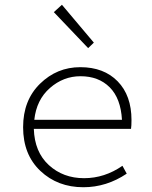

<svg xmlns="http://www.w3.org/2000/svg" viewBox="-20 -774 640 806"><path d="M330 12Q222 12 149.5 -56.5Q77 -125 77 -240Q77 -353 148 -422.5Q219 -492 317 -492Q416 -492 474 -432.5Q532 -373 532 -270Q532 -245 530 -233H122Q125 -136 185 -81Q245 -26 333 -26Q419 -26 494 -78L512 -45Q427 12 330 12ZM318 -454Q246 -454 189.5 -404.5Q133 -355 124 -271H492Q487 -361 440.5 -407.5Q394 -454 318 -454ZM350 -572 206 -723 240 -754 374 -595Z"/></svg>

Font: TypoPRO Source Code Pro
Style: Regular
Weight: 300
Monospace: yes
Designer: Paul D. Hunt, Teo Tuominen
Foundry: Adobe Systems Incorporated
Version: Version 2.010;PS 1.0;hotconv 1.0.84;makeotf.lib2.5.63406